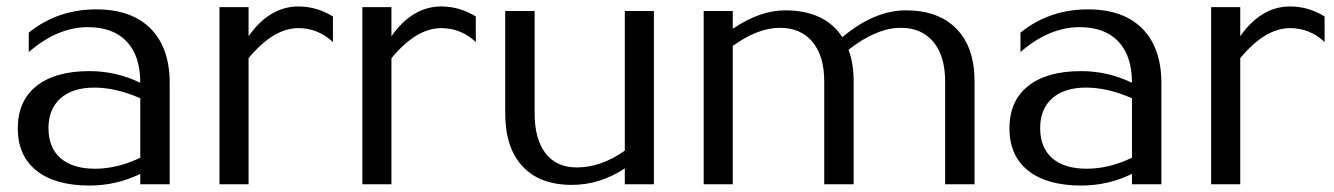

<svg xmlns="http://www.w3.org/2000/svg" viewBox="-20 -570 4128 594"><path d="M257 4Q151 4 93 -42Q35 -88 35 -173Q35 -258 93 -304Q151 -350 257 -350Q339 -350 414 -314Q414 -397 372 -441.5Q330 -486 252 -486Q158 -486 69 -409V-469Q158 -541 278 -541Q387 -541 446 -481.5Q505 -422 505 -313V0H414V-32Q340 4 257 4ZM130 -174Q130 -113 167.5 -80.5Q205 -48 274 -48Q343 -48 414 -82V-266Q339 -299 272 -299Q205 -299 167.5 -266Q130 -233 130 -174Z M749 0H659V-548H749V-458Q814 -550 903 -550Q960 -550 1010 -519V-440Q964 -483 903 -483Q826 -483 749 -390Z M1191 0H1101V-548H1191V-458Q1256 -550 1345 -550Q1402 -550 1452 -519V-440Q1406 -483 1345 -483Q1268 -483 1191 -390Z M1764 -52Q1840 -52 1913 -104V-536H2003V0H1913V-49Q1836 2 1749 2Q1650 2 1596.5 -55.5Q1543 -113 1543 -220V-536H1634V-220Q1634 -139 1668 -95.5Q1702 -52 1764 -52Z M2247 0H2157V-536H2247V-481Q2331 -538 2409 -538Q2532 -538 2586 -455Q2685 -538 2783 -538Q2883 -538 2939 -481Q2995 -424 2995 -318V0H2904V-318Q2904 -397 2867.5 -440.5Q2831 -484 2767 -484Q2692 -484 2605 -416Q2621 -374 2621 -318V0H2530V-318Q2530 -397 2493.5 -440.5Q2457 -484 2393 -484Q2325 -484 2247 -428Z M3325 4Q3219 4 3161 -42Q3103 -88 3103 -173Q3103 -258 3161 -304Q3219 -350 3325 -350Q3407 -350 3482 -314Q3482 -397 3440 -441.5Q3398 -486 3320 -486Q3226 -486 3137 -409V-469Q3226 -541 3346 -541Q3455 -541 3514 -481.5Q3573 -422 3573 -313V0H3482V-32Q3408 4 3325 4ZM3198 -174Q3198 -113 3235.5 -80.5Q3273 -48 3342 -48Q3411 -48 3482 -82V-266Q3407 -299 3340 -299Q3273 -299 3235.5 -266Q3198 -233 3198 -174Z M3817 0H3727V-548H3817V-458Q3882 -550 3971 -550Q4028 -550 4078 -519V-440Q4032 -483 3971 -483Q3894 -483 3817 -390Z"/></svg>

Font: RIT Lekha
Style: Regular
Weight: 400
Designer: Rahul Radhakrishnan
Version: 1.0